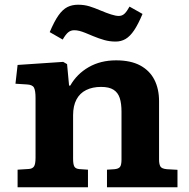

<svg xmlns="http://www.w3.org/2000/svg" viewBox="-20 -793 801 813"><path d="M54.5 0V-74.5L102 -77.5Q117.5 -78.5 124 -88.3Q130.5 -98 130.5 -125.5V-378.5Q130.5 -409 124 -421.7Q117.5 -434.5 93 -435.5L45.5 -438.5L54.5 -518L247.5 -531L264 -521.5L272.5 -430.5H277.5Q305.5 -480 355.8 -508.8Q406 -537.5 471.5 -537.5Q533.5 -537.5 573.8 -515.8Q614 -494 633.8 -455.2Q653.5 -416.5 653.5 -364.5V-117.5Q653.5 -99 658.8 -88.8Q664 -78.5 687 -76.5L731.5 -74V0H433V-74.5L464.5 -76.5Q481.5 -78 488 -86Q494.5 -94 494.5 -118V-320Q494.5 -355 487 -378Q479.5 -401 460.7 -413Q442 -425 408 -425Q371.5 -425 344.8 -411.7Q318 -398.5 303.8 -371.7Q289.5 -345 289.5 -305V-120.5Q289.5 -98 294.5 -88.3Q299.5 -78.5 316 -77L352.5 -74.5V0ZM469.5 -617Q444.5 -617 421.5 -623.5Q398.5 -630 374.5 -640Q356 -648 341.5 -653.7Q327 -659.5 315.8 -662.3Q304.5 -665 294.5 -665Q280 -665 269.3 -656.5Q258.5 -648 245.5 -625.5L190.5 -657Q210 -703 227.7 -728Q245.5 -753 265.2 -763Q285 -773 310.5 -773Q336.5 -773 358.5 -766.3Q380.5 -759.5 406 -748.5Q431 -738 450.5 -731.8Q470 -725.5 483 -725.5Q497 -725.5 507 -734.8Q517 -744 528.5 -765L583.5 -734Q565 -690 547.8 -664.5Q530.5 -639 511.8 -628Q493 -617 469.5 -617Z"/></svg>

Font: Literata Variable Black
Style: Regular
Weight: 900
Designer: Latin by Veronika Burian and Jose Scaglione. Greek by Irene Vlachou. Cyrillic by Vera Evstafieva.
Foundry: TypeTogether
Version: Version 3.021